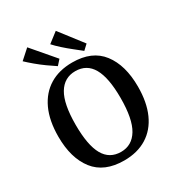

<svg xmlns="http://www.w3.org/2000/svg" viewBox="-183 -890 948 1019"><g transform="rotate(-30 291.0 -380.0)"><path d="M282 9Q160 9 100.5 -67.5Q41 -144 41 -275Q41 -373 72.5 -441Q104 -509 162 -544.5Q220 -580 301 -580Q422 -580 481 -503Q540 -426 540 -295Q540 -199 509.5 -131Q479 -63 421 -27Q363 9 282 9ZM292 -532Q224 -532 188 -472Q152 -412 152 -284Q152 -159 186 -99Q220 -39 290 -39Q357 -39 393.5 -99.5Q430 -160 430 -289Q430 -412 396 -472Q362 -532 292 -532ZM418 -629 388 -601Q367 -618 341 -638.5Q315 -659 290.5 -681Q266 -703 249 -722L310 -769ZM253 -631 226 -601Q203 -616 175 -636Q147 -656 121.5 -677.5Q96 -699 77 -717L135 -769Z"/></g></svg>

Font: Yrsa Medium
Style: Regular
Weight: 500
Designer: Anna Giedrys (Yrsa+Rasa design), David Brezina (Yrsa art-direction, Rasa art-direction, design)
Foundry: Rosetta Type Foundry
Version: Version 2.004